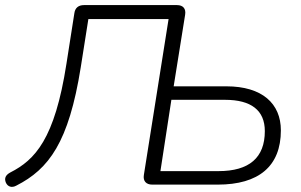

<svg xmlns="http://www.w3.org/2000/svg" viewBox="-33 -725 1181 754"><path d="M565 0H822C983 0 1070 -72 1070 -213C1070 -318 997 -386 856 -386H649L694 -667C698 -691 686 -705 662 -705H297C276 -705 262 -695 259 -673L228 -475C182 -178 104 -97 8 -48C-11 -38 -17 -25 -10 -8C-3 8 13 14 31 4C159 -61 237 -166 284 -460L314 -650H629L532 -38C528 -14 541 0 565 0ZM825 -53H597L640 -333H851C953 -333 1007 -292 1007 -210C1007 -106 946 -53 825 -53Z"/></svg>

Font: SN Pro Light
Style: Italic
Weight: 300
Italic angle: -8.99998°
Designer: Tobias Whetton
Foundry: Supernotes
Version: Version 1.001;Glyphs 3.2 (3249)